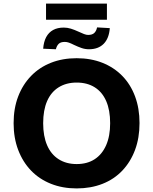

<svg xmlns="http://www.w3.org/2000/svg" viewBox="-20 -1041 856 1072"><path d="M408 11Q329 11 264 -15Q199 -41 153 -89Q107 -137 81.5 -204Q56 -271 56 -353Q56 -436 81.5 -502.5Q107 -569 153.5 -617Q200 -665 264.5 -690.5Q329 -716 408 -716Q487 -716 551.5 -690.5Q616 -665 662.5 -617.5Q709 -570 734 -503Q759 -436 759 -354Q759 -271 734 -204Q709 -137 663 -88.5Q617 -40 552 -14.5Q487 11 408 11ZM408 -125Q467 -125 508.5 -152Q550 -179 572.5 -230Q595 -281 595 -353Q595 -426 573 -476.5Q551 -527 509 -553.5Q467 -580 408 -580Q350 -580 307.5 -553.5Q265 -527 243 -476.5Q221 -426 221 -353Q221 -281 243 -230Q265 -179 307.5 -152Q350 -125 408 -125ZM237 -931V-1021H577V-931ZM477 -766Q455 -766 435 -773Q415 -780 394 -790Q376 -799 364.5 -803Q353 -807 342 -807Q319 -807 308 -796.5Q297 -786 292 -766L221 -769Q224 -808 238 -834Q252 -860 276.5 -873.5Q301 -887 336 -887Q356 -887 375.5 -881Q395 -875 419 -864Q436 -856 449 -851Q462 -846 472 -846Q495 -846 506.5 -857Q518 -868 522 -888L593 -884Q589 -827 559 -796.5Q529 -766 477 -766Z"/></svg>

Font: Nunito Sans 10pt ExtraBold
Style: Regular
Weight: 800
Designer: Vernon Adams
Foundry: Vernon Adams
Version: Version 3.101;gftools[0.9.27]